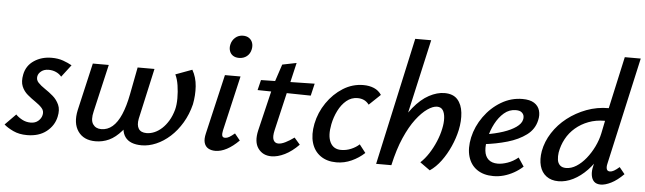

<svg xmlns="http://www.w3.org/2000/svg" viewBox="-49 -883 3583 1067"><g transform="rotate(5 1742.0 -350.0)"><path d="M126 10Q82 10 49 -5.5Q16 -21 -3 -38L57 -99Q70 -85 92 -73Q114 -61 140 -61Q166 -61 182.5 -75.5Q199 -90 203 -109Q208 -131 194 -147Q180 -163 157 -178.5Q134 -194 112 -212.5Q90 -231 79 -257.5Q68 -284 76 -324Q86 -374 128 -402Q170 -430 226 -430Q262 -430 290 -420Q318 -410 339 -398L287 -330Q275 -345 256 -353.5Q237 -362 215 -362Q190 -362 174 -349.5Q158 -337 155 -321Q151 -301 165.5 -285.5Q180 -270 203.5 -254.5Q227 -239 249 -220Q271 -201 283.5 -173.5Q296 -146 287 -106Q276 -56 234 -23Q192 10 126 10Z M508 11Q442 11 410.5 -34Q379 -79 395 -153L456 -418H545L484 -154Q472 -105 487.5 -82Q503 -59 534 -59Q569 -59 596.5 -82.5Q624 -106 644 -152.5Q664 -199 677 -267L706 -418H800L737 -135Q730 -99 742.5 -79Q755 -59 787 -59Q809 -59 831 -68.5Q853 -78 872.5 -96Q892 -114 908 -140.5Q924 -167 934 -203Q941 -230 941 -266.5Q941 -303 935.5 -338.5Q930 -374 918 -398L1010 -432Q1033 -392 1036.5 -342Q1040 -292 1030 -241Q1016 -184 988 -137Q960 -90 923.5 -57Q887 -24 846 -6.5Q805 11 766 11Q700 11 673.5 -25.5Q647 -62 662 -130L681 -227L725 -166Q687 -100 653 -61Q619 -22 583.5 -5.5Q548 11 508 11Z M1176 6Q1153 6 1136.5 -3.5Q1120 -13 1114 -33.5Q1108 -54 1116 -87L1193 -418H1280L1209 -111Q1205 -93 1207.5 -82Q1210 -71 1224 -71Q1235 -71 1247 -78Q1259 -85 1277 -100L1307 -63Q1273 -29 1240 -11.5Q1207 6 1176 6ZM1262 -520Q1242 -520 1228.5 -529Q1215 -538 1209.5 -554Q1204 -570 1208 -589Q1213 -613 1231 -629Q1249 -645 1275 -645Q1295 -645 1308.5 -635.5Q1322 -626 1327.5 -610Q1333 -594 1329 -574Q1324 -549 1306 -534.5Q1288 -520 1262 -520Z M1489 9Q1441 9 1415 -27Q1389 -63 1404 -128L1465 -383L1505 -504L1584 -520L1495 -138Q1486 -100 1494 -82.5Q1502 -65 1522 -65Q1538 -65 1560.5 -76Q1583 -87 1609 -106L1641 -69Q1603 -30 1563.5 -10.5Q1524 9 1489 9ZM1381 -351 1395 -408 1694 -414 1678 -346Z M1852 11Q1799 11 1763 -14.5Q1727 -40 1713.5 -85.5Q1700 -131 1712 -192Q1725 -256 1762 -310Q1799 -364 1851.5 -397Q1904 -430 1965 -430Q1998 -430 2024 -419Q2050 -408 2066 -384L2003 -324Q1990 -341 1974 -348Q1958 -355 1939 -355Q1904 -355 1877 -332.5Q1850 -310 1832 -274Q1814 -238 1806 -198Q1793 -133 1811 -96.5Q1829 -60 1872 -60Q1901 -60 1928 -71.5Q1955 -83 1973 -100L2008 -55Q1977 -26 1936.5 -7.5Q1896 11 1852 11Z M2373 10 2317 -30Q2342 -53 2363 -85.5Q2384 -118 2399.5 -155Q2415 -192 2422 -227Q2429 -259 2427.5 -286.5Q2426 -314 2415.5 -330Q2405 -346 2383 -346Q2360 -346 2329.5 -325Q2299 -304 2267 -262Q2235 -220 2206.5 -155Q2178 -90 2158 0H2105Q2130 -113 2166.5 -193.5Q2203 -274 2245 -325.5Q2287 -377 2332 -401Q2377 -425 2418 -425Q2466 -425 2490.5 -397.5Q2515 -370 2520 -324.5Q2525 -279 2514 -227Q2504 -181 2483.5 -135Q2463 -89 2435 -51Q2407 -13 2373 10ZM2073 0 2229 -711H2318L2158 0Z M2727 11Q2673 11 2636.5 -14Q2600 -39 2586.5 -85Q2573 -131 2586 -192Q2600 -255 2639 -309.5Q2678 -364 2733.5 -397Q2789 -430 2852 -430Q2894 -430 2917.5 -415Q2941 -400 2948.5 -374.5Q2956 -349 2949 -320Q2938 -269 2895 -237Q2852 -205 2790 -187Q2728 -169 2658 -161L2662 -216Q2718 -225 2761.5 -239.5Q2805 -254 2832.5 -273.5Q2860 -293 2865 -315Q2868 -324 2866 -335.5Q2864 -347 2853.5 -356Q2843 -365 2821 -365Q2784 -365 2755.5 -340.5Q2727 -316 2707 -278Q2687 -240 2678 -198Q2668 -157 2671.5 -125.5Q2675 -94 2694 -77Q2713 -60 2746 -60Q2770 -60 2800.5 -70.5Q2831 -81 2859 -104L2891 -56Q2868 -35 2841 -20Q2814 -5 2785.5 3Q2757 11 2727 11Z M3090 8Q3050 8 3023 -12Q2996 -32 2986 -68Q2976 -104 2984 -151Q2994 -205 3025.5 -254Q3057 -303 3104.5 -340Q3152 -377 3210.5 -399Q3269 -421 3334 -421L3398 -711H3487L3353 -111Q3349 -93 3353 -82Q3357 -71 3371 -71Q3381 -71 3393.5 -78Q3406 -85 3423 -100L3453 -63Q3417 -27 3384 -10.5Q3351 6 3326 6Q3302 6 3289 -6.5Q3276 -19 3272.5 -42Q3269 -65 3276 -93L3309 -243L3356 -277Q3341 -214 3313.5 -161.5Q3286 -109 3249.5 -71Q3213 -33 3172 -12.5Q3131 8 3090 8ZM3126 -69Q3155 -69 3183.5 -87Q3212 -105 3236.5 -135.5Q3261 -166 3279 -203Q3297 -240 3305 -278L3326 -381L3371 -349H3318Q3269 -349 3228 -333.5Q3187 -318 3155.5 -291Q3124 -264 3104.5 -228Q3085 -192 3078 -151Q3075 -130 3077.5 -111Q3080 -92 3092 -80.5Q3104 -69 3126 -69Z"/></g></svg>

Font: Ysabeau SemiBold
Style: Italic
Weight: 600
Italic angle: -12°
Designer: Christian Thalmann (Catharsis Fonts)
Version: Version 2.002